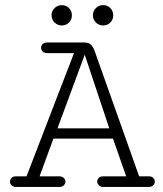

<svg xmlns="http://www.w3.org/2000/svg" viewBox="-20 -740 645 760"><path d="M388.2 -639.2Q371.6 -639.2 359.6 -650.9Q347.7 -662.6 347.7 -679.2Q347.7 -696.3 359.6 -708Q371.6 -719.7 388.2 -719.7Q405.3 -719.7 416.7 -708Q428.2 -696.3 428.2 -679.2Q428.2 -662.6 416.7 -650.9Q405.3 -639.2 388.2 -639.2ZM224.6 -639.2Q208 -639.2 196 -650.9Q184.1 -662.6 184.1 -679.2Q184.1 -696.3 196 -708Q208 -719.7 224.6 -719.7Q241.7 -719.7 253.2 -708Q264.6 -696.3 264.6 -679.2Q264.6 -662.6 253.2 -650.9Q241.7 -639.2 224.6 -639.2ZM43.9 0Q31.7 0 25.6 -6.6Q19.5 -13.2 19.5 -21Q19.5 -28.8 25.4 -35.4Q31.2 -42 43.5 -42H85L272.9 -529.8H167Q154.8 -529.8 148.7 -536.4Q142.6 -543 142.6 -550.8Q142.6 -558.6 148.4 -565.2Q154.3 -571.8 166.5 -571.8H314.5Q331.5 -571.8 340.6 -562.3Q349.6 -552.7 354 -540L530.8 -42H569.3Q581.1 -42 586.9 -35.6Q592.8 -29.3 592.8 -21.5Q592.8 -13.7 586.7 -6.8Q580.6 0 568.4 0H389.6Q377.4 0 371.1 -6.8Q364.7 -13.7 364.7 -21.5Q364.7 -29.3 370.6 -35.6Q376.5 -42 388.7 -42H479.5L427.2 -191.4H191.4L136.7 -42H214.4Q226.6 -42 232.7 -35.4Q238.8 -28.8 238.8 -21Q238.8 -13.2 232.7 -6.6Q226.6 0 213.9 0ZM207.5 -231.9H412.6L315.4 -523.4Z"/></svg>

Font: Cutive Mono
Style: Regular
Weight: 400
Designer: Vernon Adams
Foundry: Vernon Adams
Version: Version 1.110; ttfautohint (v1.8.4.7-5d5b)